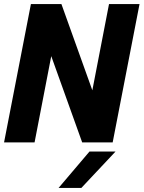

<svg xmlns="http://www.w3.org/2000/svg" viewBox="-26 -700 706 944"><path d="M126 -680H276L428 -256L510 -680H660L528 0H378L226 -424L144 0H-6ZM414 45H542L374 224H262Z"/></svg>

Font: Teachers
Style: Bold Italic
Weight: 700
Designer: Alfredo Marco Pradil & Chank Diesel
Version: Version 0.009